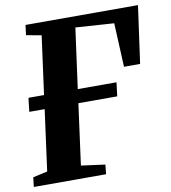

<svg xmlns="http://www.w3.org/2000/svg" viewBox="-83 -815 789 886"><g transform="rotate(-10 311.5 -371.5)"><path d="M4 0 9 -44.5 77 -59.5 115.5 -345H43.5L51 -409.5H124L161 -683L90 -696L96 -743H623L585.5 -474H510L500.5 -679.5L320.5 -691.5L282 -409.5H463.5L455.5 -345H273.5L235 -59.5L347 -44.5L342.5 0Z"/></g></svg>

Font: Merriweather 36pt ExtraBold
Style: Italic
Weight: 800
Italic angle: -7.8°
Version: Version 2.101